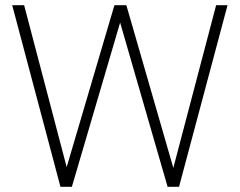

<svg xmlns="http://www.w3.org/2000/svg" viewBox="-20 -720 924 740"><path d="M213 0 27 -700H73L237 -76L421 -700H467L648 -73L813 -700H857L670 0H626L443 -633L257 0Z"/></svg>

Font: Red Hat Display
Style: Regular
Weight: 300
Designer: Pentagram, MCKL
Foundry: Pentagram, MCKL
Version: Version 1.023